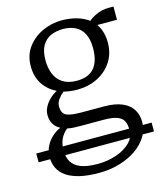

<svg xmlns="http://www.w3.org/2000/svg" viewBox="-150 -655 872 1012"><g transform="rotate(-15 286.0 -149.0)"><path d="M600.5 80.5V128.5H-29V80.5ZM264 265Q204 265 160.2 254.5Q116.5 244 88.5 224.8Q60.5 205.5 47.2 178.2Q34 151 34 118Q34 85.5 47 59Q60 32.5 81.5 12.8Q103 -7 128.5 -18Q106 -29.5 93.2 -49.8Q80.5 -70 80.5 -100Q80.5 -123 92 -144.2Q103.5 -165.5 121.8 -182.8Q140 -200 160.5 -210.5Q113.5 -234 87.8 -274.2Q62 -314.5 62 -371Q62 -431 94 -474Q126 -517 176.2 -540Q226.5 -563 281 -563Q326.5 -563 363.8 -552Q401 -541 427.5 -521Q438 -532.5 469 -547.5Q500 -562.5 537.5 -562.5H564.5V-490.5H457Q466 -478.5 472.8 -462.5Q479.5 -446.5 483.2 -427.8Q487 -409 487 -388.5Q487 -327.5 457.2 -282.5Q427.5 -237.5 377.8 -213Q328 -188.5 269 -188.5Q249.5 -188.5 230.5 -190.8Q211.5 -193 194 -197.5Q177.5 -184.5 164.2 -166.5Q151 -148.5 151 -127.5Q151 -90 175.2 -78.5Q199.5 -67 256.5 -67H378.5Q439.5 -67 478.2 -50.5Q517 -34 535.2 -4.5Q553.5 25 553.5 64Q553.5 106 531.5 142.2Q509.5 178.5 470.2 206Q431 233.5 378.5 249.2Q326 265 264 265ZM270 217.5Q324 217.5 371.5 201.5Q419 185.5 448.5 156.5Q478 127.5 478 87.5Q478 60.5 469.5 41Q461 21.5 435.5 11Q410 0.5 359 0.5H236Q215 0.5 196.2 -0.5Q177.5 -1.5 162.5 -5Q139.5 13 126.8 39.5Q114 66 114 102.5Q114 139 129.2 164.8Q144.5 190.5 178.8 204Q213 217.5 270 217.5ZM278 -234.5Q342 -234.5 373 -271.2Q404 -308 404 -379Q404 -425.5 389 -456Q374 -486.5 345.2 -501.8Q316.5 -517 275.5 -517Q238.5 -517 209 -503.8Q179.5 -490.5 162.2 -460.8Q145 -431 145 -380.5Q145 -339 158.8 -305.8Q172.5 -272.5 202 -253.5Q231.5 -234.5 278 -234.5Z"/></g></svg>

Font: Merriweather 36pt Light
Style: Regular
Weight: 300
Designer: Eben Sorkin
Foundry: Eben Sorkin
Version: Version 2.100